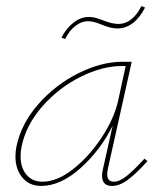

<svg xmlns="http://www.w3.org/2000/svg" viewBox="-20 -611 535 634"><path d="M467 -79Q430 -38 402.5 -17.5Q375 3 350 3Q317 3 317 -31Q317 -41 320 -53L352 -196Q312 -115 246 -56Q180 3 116 3Q77 3 54 -24.5Q31 -52 31 -94Q31 -110 34 -126Q50 -203 107 -267.5Q164 -332 239.5 -369.5Q315 -407 384 -407H415L336 -53Q334 -41 334 -36Q334 -11 356 -11Q375 -11 398.5 -30Q422 -49 457 -87ZM370 -278 395 -393H382Q318 -393 246.5 -357.5Q175 -322 120.5 -260.5Q66 -199 51 -126Q48 -110 48 -95Q48 -57 67.5 -34Q87 -11 120 -11Q169 -11 222 -53Q275 -95 316 -157.5Q357 -220 370 -278ZM183 -487Q199 -518 223 -536.5Q247 -555 273 -555Q288 -555 302.5 -550Q317 -545 320 -544Q350 -532 371 -532Q395 -532 414.5 -548Q434 -564 447 -591L459 -586Q423 -517 367 -517Q347 -517 317 -529Q289 -541 271 -541Q249 -541 228.5 -525Q208 -509 195 -482Z"/></svg>

Font: Ysabeau Thin
Style: Italic
Weight: 200
Italic angle: -12°
Designer: Christian Thalmann (Catharsis Fonts)
Version: Version 0.003